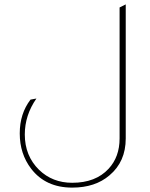

<svg xmlns="http://www.w3.org/2000/svg" viewBox="-20 -665 683 875"><path d="M553 -34Q553 72 479 134Q414 190 309 190Q188 190 122 104Q70 36 70 -57Q70 -147 119 -211L146 -216Q93 -140 93 -52Q93 45 158 109Q219 168 309 168Q416 168 475 104Q525 50 525 -34V-631L553 -645Z"/></svg>

Font: Tajawal ExtraLight
Style: Regular
Weight: 275
Designer: Boutros Fonts
Foundry: Created by Boutros International 2017
Version: Version 1.700